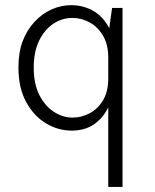

<svg xmlns="http://www.w3.org/2000/svg" viewBox="-20 -506 612 760"><path d="M465 234H408.5V-81.5Q388.5 -39 352.2 -14Q316 11 263.5 11Q210 11 162 -17.8Q114 -46.5 83.5 -102.2Q53 -158 53 -238.5Q53 -299.5 70 -343.8Q87 -388 117.2 -420.2Q147.5 -452.5 184.8 -469Q222 -485.5 262 -485.5Q309.5 -485.5 348.8 -463.2Q388 -441 412.5 -394.5L423.5 -474.5H465ZM267 -40.5Q303 -40.5 335.2 -57.8Q367.5 -75 388 -109.2Q408.5 -143.5 408.5 -194.5V-278Q408.5 -329.5 388 -364.5Q367.5 -399.5 335 -417.2Q302.5 -435 266.5 -435Q225.5 -435 190.8 -411.8Q156 -388.5 134.8 -344.8Q113.5 -301 113.5 -238.5Q113.5 -173.5 136 -129.5Q158.5 -85.5 193.8 -63Q229 -40.5 267 -40.5Z"/></svg>

Font: Betina Sans Light
Style: Regular
Weight: 300
Designer: Jonathan Pinhorn (font) & Cristiano Sobral (main changes)
Version: Version 2.001;October 6, 2020;FontCreator 13.0.0.2681 64-bit